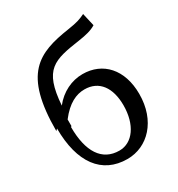

<svg xmlns="http://www.w3.org/2000/svg" viewBox="-200 -952 1039 1121"><g transform="rotate(-30 319.0 -391.5)"><path d="M63 -320C63 -90 160 40 331 40C468 40 580 -74 580 -255C580 -421 486 -521 350 -521C277 -521 205 -487 154 -422C171 -659 250 -674 433 -701C480 -708 519 -717 549 -736L529 -823C494 -806 475 -799 410 -789C191 -756 52 -696 52 -309ZM143 -291V-335C202 -412 260 -438 315 -438C414 -438 467 -362 467 -244C467 -114 404 -26 315 -26C198 -26 138 -121 138 -286Z"/></g></svg>

Font: GenEiGothic-pro-Regular
Style: Regular
Weight: 400
Designer: Ryoko NISHIZUKA (kana & ideographs); Paul D. Hunt (Latin, Greek & Cyrillic); Wenlong ZHANG (bopomofo); Sandoll Communica
Foundry: Adobe Systems Incorporated; o_tamon
Version: Version 1.000.140830